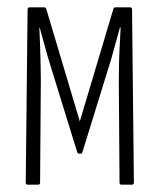

<svg xmlns="http://www.w3.org/2000/svg" viewBox="-20 -502 434 522"><path d="M55 0Q50 0 50 -6L55 -476Q55 -482 60 -482H100Q105 -482 106 -477L197 -172L288 -477Q289 -482 294 -482H334Q339 -482 339 -476L344 -6Q344 0 339 0H310Q305 0 305 -6L303 -281Q303 -296 303.5 -323Q304 -350 305.5 -378.5Q307 -407 308 -427H306Q298 -398 290.5 -370.5Q283 -343 276 -321L204 -88Q203 -85 201.5 -84.5Q200 -84 197 -84Q195 -84 193.5 -84.5Q192 -85 190 -88L118 -321Q111 -343 103.5 -370.5Q96 -398 88 -427H87Q88 -407 89 -378.5Q90 -350 90.5 -323Q91 -296 91 -281L89 -6Q89 0 84 0Z"/></svg>

Font: Sofia Sans Extra Condensed Light
Style: Regular
Weight: 300
Designer: Botio Nikoltchev, Ani Petrova
Foundry: lettersoup
Version: Version 4.101